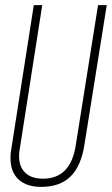

<svg xmlns="http://www.w3.org/2000/svg" viewBox="-20 -720 437 750"><path d="M141 10Q84 10 52.5 -19Q21 -48 21 -103Q21 -114 21.5 -120Q22 -126 24 -137L112 -700H145L57 -137Q48 -83 72 -52.5Q96 -22 148 -22Q256 -22 276 -153L363 -700H397L310 -156Q297 -71 255.5 -30.5Q214 10 141 10Z"/></svg>

Font: Georama Condensed ExtraLight
Style: Italic
Weight: 200
Width: 3
Italic angle: -9°
Designer: Jean-Baptiste Levee
Foundry: Production Type
Version: Version 1.000